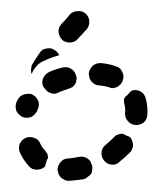

<svg xmlns="http://www.w3.org/2000/svg" viewBox="-20 -304 284 344"><path d="M137 13Q140 11 143 8Q145 5 145 1Q146 -3 145 -7Q145 -7 145 -8Q145 -8 145 -8Q143 -11 142 -15Q138 -20 133 -22Q127 -24 122 -23Q112 -21 102 -20Q94 -20 89 -14Q83 -7 83 1Q84 5 85 8Q87 12 90 15Q93 17 97 19Q100 20 104 20Q117 19 130 17Q134 16 137 13ZM46 0Q37 0 32 -6Q22 -17 16 -30Q14 -34 14 -38Q14 -42 15 -46Q17 -49 19 -52Q22 -55 26 -57Q33 -60 41 -57Q49 -55 52 -47Q56 -39 61 -34Q63 -31 65 -28Q66 -24 66 -21Q64 -18 63 -14Q62 -10 61 -7Q61 -6 61 -6Q60 -6 60 -5Q54 0 46 0ZM217 -38Q219 -42 218 -46Q218 -50 216 -53Q215 -57 212 -59Q210 -60 207 -61Q204 -62 201 -64Q196 -65 192 -63Q187 -62 184 -58Q177 -51 170 -45Q163 -40 162 -32Q161 -23 166 -17Q171 -10 180 -9Q188 -8 194 -14Q204 -22 213 -31Q216 -34 217 -38ZM232 -140Q225 -144 217 -142Q216 -141 216 -141Q216 -141 215 -141Q214 -140 213 -139Q209 -134 204 -130Q202 -127 202 -124Q202 -120 203 -117Q205 -109 204 -101Q204 -92 210 -86Q216 -80 224 -80Q232 -80 238 -85Q244 -91 244 -99Q245 -114 241 -128Q239 -136 232 -140ZM8 -114Q8 -110 9 -106Q10 -103 13 -100Q16 -97 19 -95Q23 -93 27 -93Q31 -93 35 -94Q38 -95 41 -98Q44 -101 46 -104Q47 -105 47 -107Q51 -114 49 -122Q46 -130 39 -134Q36 -136 32 -136Q28 -136 24 -135Q20 -134 17 -132Q14 -129 12 -126Q11 -124 10 -122Q8 -118 8 -114ZM57 -163Q60 -171 68 -175Q79 -180 92 -183Q100 -185 107 -181Q114 -177 116 -169Q118 -166 117 -162Q117 -158 115 -154Q113 -151 110 -148Q106 -146 103 -145Q93 -142 84 -138Q81 -136 77 -136Q73 -136 69 -138Q68 -138 67 -139Q66 -139 65 -140Q64 -142 62 -143Q60 -146 58 -148Q58 -148 58 -148Q58 -148 58 -148Q54 -156 57 -163ZM146 -156Q151 -151 158 -151Q167 -150 175 -148Q178 -146 182 -146Q186 -147 190 -148Q193 -150 196 -153Q199 -156 200 -160Q203 -168 199 -175Q196 -183 188 -185Q175 -190 160 -191Q152 -191 146 -186Q140 -180 139 -172Q139 -172 139 -172Q139 -171 139 -171Q140 -169 140 -166Q141 -160 146 -156ZM59 -195Q71 -201 86 -205Q86 -205 86 -205Q85 -208 83 -210Q81 -213 78 -214Q72 -219 63 -217Q55 -216 51 -209Q44 -199 38 -189Q36 -186 36 -182Q35 -178 36 -174Q36 -173 36 -173Q36 -172 37 -172Q40 -180 46 -186Q51 -192 59 -195ZM85 -246Q84 -254 90 -261Q96 -267 101 -273Q104 -276 105 -278Q111 -284 119 -284Q128 -285 134 -279Q140 -273 140 -265Q140 -257 135 -251Q133 -249 131 -247Q126 -241 120 -235Q115 -229 108 -228Q100 -227 93 -231Q93 -232 93 -232Q93 -232 92 -232Q92 -232 92 -232Q86 -238 85 -246Z"/></svg>

Font: FRB American Cursive Dashed
Style: Bold Italic
Weight: 700
Italic angle: -25°
Version: Version 2.0;Modular Font Editor K font №1